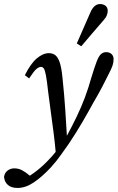

<svg xmlns="http://www.w3.org/2000/svg" viewBox="-92 -712 582 950"><path d="M-72 163Q-69 143 -54.5 132Q-40 121 -21 121Q-1 121 16.5 130Q34 139 54 156L80 175L11 183Q82 147 139 89Q191 37 232 -27Q265 -88 288 -136Q311 -184 328 -229.5Q345 -275 360 -328Q376 -381 386.5 -408Q397 -435 408 -444.5Q419 -454 433 -454Q450 -454 460 -444.5Q470 -435 470 -420Q470 -402 464.5 -386.5Q459 -371 445 -344Q430 -314 413.5 -282Q397 -250 371 -206Q346 -160 316 -108.5Q286 -57 248 0Q229 26 208.5 55.5Q188 85 159 117Q115 164 74.5 191Q34 218 -5 218Q-36 218 -53 203Q-70 188 -72 163ZM240 -23 184 45Q179 -11 173 -56.5Q167 -102 160.5 -150Q154 -198 146 -260Q140 -315 135 -340.5Q130 -366 124.5 -373.5Q119 -381 111 -381Q100 -381 87.5 -370Q75 -359 52 -324L31 -340Q60 -398 90.5 -423.5Q121 -449 150 -449Q168 -449 181 -439.5Q194 -430 203 -404.5Q212 -379 217 -329Q226 -244 231 -168Q236 -92 240 -23ZM288 -497Q305 -535 321.5 -573.5Q338 -612 355 -650Q373 -692 403 -692Q419 -692 430 -683.5Q441 -675 441 -658Q441 -647 436 -635Q431 -623 418 -609Q391 -578 364 -546.5Q337 -515 310 -483Z"/></svg>

Font: Lisu Bosa
Style: Italic
Weight: 400
Italic angle: -19°
Designer: David Morse, Annie Olsen, Victor Gaultney, Frank Grießhammer (Latin)
Foundry: SIL International
Version: Version 2.000